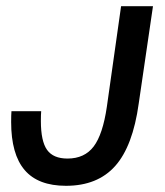

<svg xmlns="http://www.w3.org/2000/svg" viewBox="-20 -586 532 620"><path d="M16 -192Q16 -215 17 -227H113Q112 -216 112 -195Q112 -130 132 -102Q152 -74 198 -74Q253 -74 282.5 -113Q312 -152 325 -241L371 -566H474L428 -252Q409 -114 352 -50Q295 14 193 14Q103 14 59.5 -37Q16 -88 16 -192Z"/></svg>

Font: Neutral Grotesk
Style: Italic
Weight: 400
Italic angle: -8°
Designer: Nawras Khrais
Foundry: Nawras Khrais
Version: Version 1.000